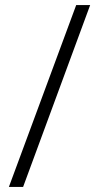

<svg xmlns="http://www.w3.org/2000/svg" viewBox="-20 -735 388 756"><path d="M335 -715 71 1H15L280 -715Z"/></svg>

Font: Noto Sans Thai SemiCondensed Light
Style: Regular
Weight: 300
Width: 4
Designer: Monotype Design Team
Foundry: Monotype Imaging Inc.
Version: Version 2.001